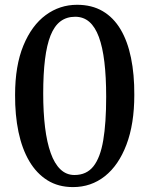

<svg xmlns="http://www.w3.org/2000/svg" viewBox="-20 -772 624 802"><path d="M285 9.5Q223.5 9.5 178 -19Q132.5 -47.5 102.2 -99Q72 -150.5 57.2 -221Q42.5 -291.5 43 -375.5Q43 -498 77.8 -582Q112.5 -666 171 -709Q229.5 -752 302 -752Q363.5 -752 408.8 -725.5Q454 -699 483.5 -649.5Q513 -600 527.2 -530.5Q541.5 -461 541 -375.5Q541 -254 508.2 -167.8Q475.5 -81.5 418 -36Q360.5 9.5 285 9.5ZM291 -41Q341.5 -41 370.2 -77.2Q399 -113.5 411.2 -185.8Q423.5 -258 423.5 -367.5Q423.5 -450.5 416 -513Q408.5 -575.5 393 -617.5Q377.5 -659.5 353 -680.8Q328.5 -702 294 -702Q258 -702 232.5 -682.8Q207 -663.5 191.2 -624Q175.5 -584.5 168 -524Q160.5 -463.5 160.5 -381Q160.5 -303 168.2 -240Q176 -177 191.8 -132.8Q207.5 -88.5 232.2 -64.8Q257 -41 291 -41Z"/></svg>

Font: Merriweather 24pt SemiCondensed
Style: Regular
Weight: 400
Width: 4
Designer: Eben Sorkin
Foundry: Eben Sorkin
Version: Version 2.100